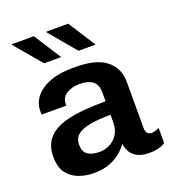

<svg xmlns="http://www.w3.org/2000/svg" viewBox="-135 -844 878 961"><g transform="rotate(-20 304.0 -363.5)"><path d="M202 10Q161 10 123.5 -3.5Q86 -17 62 -48.5Q38 -80 38 -134Q38 -189 62.5 -223Q87 -257 131.5 -275.5Q176 -294 238.5 -301Q301 -308 379 -308V-353Q379 -397 355 -415.5Q331 -434 285 -434Q246 -434 216.5 -416.5Q187 -399 187 -363V-355H56Q55 -358 55 -363.5Q55 -369 55 -373Q55 -417 83 -450.5Q111 -484 161 -502.5Q211 -521 277 -521H298Q406 -521 459 -478.5Q512 -436 512 -364V-115Q512 -96 521.5 -88Q531 -80 542 -80Q551 -80 562 -83.5Q573 -87 583 -92V-12Q570 -2 548.5 4Q527 10 497 10Q461 10 437 -1.5Q413 -13 400.5 -33Q388 -53 385 -79Q357 -39 311 -14.5Q265 10 202 10ZM266 -80Q294 -80 319.5 -93Q345 -106 362 -131.5Q379 -157 379 -195V-236Q315 -236 270.5 -228Q226 -220 203 -201.5Q180 -183 180 -148Q180 -111 202.5 -95.5Q225 -80 266 -80ZM338 -592 219 -734 221 -737H336L429 -592ZM155 -592 35 -734 37 -737H153L246 -592Z"/></g></svg>

Font: Chivo SemiBold
Style: Regular
Weight: 600
Designer: Hector Gatti
Foundry: Omnibus-Type
Version: Version 2.002